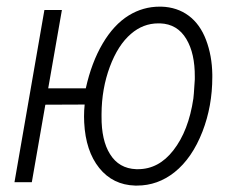

<svg xmlns="http://www.w3.org/2000/svg" viewBox="-20 -559 727 589"><path d="M291.5 -209.5Q291.5 -205.6 291.5 -201.7Q291 -128.4 317.4 -86.4Q344.7 -42 397.9 -40Q400.4 -40 403.3 -40Q466.8 -40 511.7 -97.7Q558.6 -157.7 573.2 -256.8L574.7 -272.5L577.6 -315.4Q577.6 -319.3 577.6 -323.2Q578.1 -395 551.8 -439Q524.4 -485.4 471.2 -487.3Q468.8 -487.3 465.8 -487.3Q418.9 -487.3 381.8 -455.1Q341.8 -420.9 316.9 -354Q292 -287.1 291.5 -209.5ZM127.9 -288.1H243.2Q260.7 -367.2 294.9 -425.3Q329.1 -483.4 375 -511.7Q418.9 -538.6 469.7 -538.6Q472.2 -538.6 475.1 -538.6Q523.4 -537.1 558.6 -511Q593.8 -484.9 612.1 -436.5Q630.4 -388.2 631.3 -330.6Q631.3 -326.7 631.3 -322.3Q631.3 -233.4 601.1 -155.3Q569.3 -73.7 515.6 -30.8Q463.9 10.3 400.4 10.3Q397.5 10.3 394.5 10.3Q326.2 8.3 284.4 -43.7Q242.7 -95.7 238.3 -183.1Q237.8 -192.4 237.8 -201.7Q237.8 -220.2 239.7 -238.3L119.1 -237.8L77.6 0H24.4L116.2 -528.3H169.9Z"/></svg>

Font: MAUL Condensed Light Italic
Style: Light Italic
Weight: 300
Italic angle: -12°
Designer: MAUL
Version: Version 1.0; 2020; ttfautohint (v1.8.3)